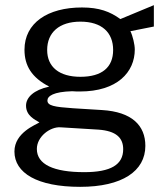

<svg xmlns="http://www.w3.org/2000/svg" viewBox="-20 -554 652 745"><path d="M291 171C454 171 544 110 544 12C544 -67 492 -120 376 -127C329 -130 290 -132 263 -134C190 -139 164 -144 164 -164C164 -181 187 -198 260 -200C269 -199 282 -199 290 -199C435 -199 503 -274 503 -362C503 -381 495 -415 486 -433L577 -451V-534L447 -480C407 -509 365 -525 298 -525C165 -525 75 -465 75 -361C75 -299 103 -253 171 -218C111 -205 81 -176 81 -144C81 -105 115 -90 133 -79C120 -70 36 -40 36 34C36 117 124 171 291 171ZM292 -256C210 -256 163 -294 163 -360C163 -428 210 -470 292 -470C375 -470 419 -428 419 -360C419 -293 376 -256 292 -256ZM307 114C188 114 123 84 123 24C123 -25 176 -63 215 -60L362 -51C431 -46 458 -19 458 25C458 85 410 114 307 114Z"/></svg>

Font: United Sans
Style: Regular
Weight: 400
Designer: Pablo Impallari, Rodrigo Fuenzalida (Modified by Dan O. Williams)
Version: Version 1.000;PS 001.000;hotconv 1.0.88;makeotf.lib2.5.64775